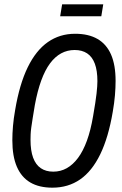

<svg xmlns="http://www.w3.org/2000/svg" viewBox="-20 -855 563 887"><path d="M222 12Q161 12 120 -12Q79 -36 58 -84.5Q37 -133 37 -207Q37 -238 40 -273Q43 -308 50 -347Q70 -466 108 -544Q146 -622 201 -660.5Q256 -699 327 -699Q389 -699 430.5 -675Q472 -651 493 -603Q514 -555 514 -481Q514 -450 511 -414.5Q508 -379 501 -339Q481 -220 443 -142Q405 -64 350 -26Q295 12 222 12ZM226 -62Q260 -62 288.5 -78Q317 -94 340.5 -125.5Q364 -157 381.5 -205Q399 -253 410 -318Q416 -353 420 -378.5Q424 -404 426 -422.5Q428 -441 429 -455Q430 -469 430 -480Q430 -529 418 -561Q406 -593 382.5 -608.5Q359 -624 325 -624Q291 -624 262.5 -608.5Q234 -593 211 -562Q188 -531 170.5 -483Q153 -435 141 -370Q135 -334 131 -309Q127 -284 124.5 -266Q122 -248 121.5 -234Q121 -220 121 -209Q121 -159 133 -126.5Q145 -94 168.5 -78Q192 -62 226 -62ZM258 -780 267 -835H457L448 -780Z"/></svg>

Font: Archivo ExtraCondensed
Style: Italic
Weight: 400
Width: 2
Italic angle: -10°
Designer: Hector Gatti
Foundry: Omnibus-Type
Version: Version 2.001